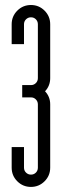

<svg xmlns="http://www.w3.org/2000/svg" viewBox="-20 -737 248 760"><path d="M102.5 -400.2Q114.1 -400.2 122 -408.2Q129.9 -416.1 129.9 -427.7V-641Q129.9 -652.6 122 -660.6Q114.1 -668.5 102.5 -668.5Q91.2 -668.5 83.1 -660.6Q75 -652.6 75 -641V-562.3H26.2V-641Q26.2 -672.6 48.5 -694.9Q70.8 -717.2 102.5 -717.2Q134.1 -717.2 156.4 -694.9Q178.7 -672.6 178.7 -641V-427.7Q178.7 -397.3 158.3 -375.7Q178.7 -354 178.7 -324V-73.3Q178.7 -41.6 156.4 -19.4Q134.1 2.9 102.5 2.9Q70.8 2.9 48.5 -19.4Q26.2 -41.6 26.2 -73.3V-154.9H75V-73.3Q75 -61.6 83.1 -53.7Q91.2 -45.8 102.5 -45.8Q114.1 -45.8 122 -53.7Q129.9 -61.6 129.9 -73.3V-324Q129.9 -335.3 122 -343.4Q114.1 -351.5 102.5 -351.5H67.9V-400.2Z"/></svg>

Font: Marapfhont
Style: Book
Weight: 400
Version: Version 0.15